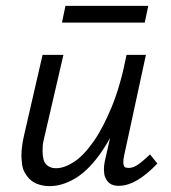

<svg xmlns="http://www.w3.org/2000/svg" viewBox="-20 -628 583 654"><path d="M384 5Q370 5 359.5 0Q349 -5 342.5 -16Q336 -27 335 -37Q334 -47 334 -51Q334 -64 337 -79L355 -158Q336 -124 316 -97Q276 -43 233 -18.5Q190 6 149 6Q126 6 105.5 -2Q85 -10 71 -29.5Q57 -49 55 -69Q53 -89 53 -98Q53 -126 61 -163L125 -441H196L133 -169Q126 -142 125.5 -129.5Q125 -117 125 -113Q125 -97 128.5 -84Q132 -71 143 -63Q154 -55 171 -55Q199 -55 232 -76.5Q265 -98 298 -145Q331 -192 361 -265Q391 -338 411 -441H477L403 -99Q400 -85 400 -76Q400 -70 402 -63Q404 -56 419 -56Q434 -56 451 -68Q468 -80 491 -102L516 -71Q481 -34 448 -14.5Q415 5 384 5ZM191 -551 203 -608H485L473 -551Z"/></svg>

Font: Isabella Sans
Style: Italic
Weight: 400
Italic angle: -12°
Designer: Christian Thalmann (Catharsis Fonts), Cristiano Sobral
Foundry: The Isabella Sans Project Authors
Version: Version 2.026; ttfautohint (v1.8.4.7-5d5b-dirty)